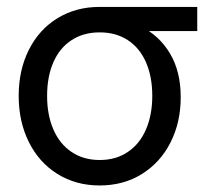

<svg xmlns="http://www.w3.org/2000/svg" viewBox="-20 -536 627 567"><path d="M35.2 -252.9Q35.2 -329.1 65.2 -388.9Q95.2 -448.7 149.7 -482.2Q204.1 -515.6 274.4 -515.6H562.5V-444.3H376.5L274.4 -440.4Q226.6 -440.4 191.4 -417.5Q156.2 -394.5 137.7 -352.3Q119.1 -310.1 119.1 -252.9Q119.1 -196.3 137.7 -153.6Q156.2 -110.8 191.4 -87.2Q226.6 -63.5 274.4 -63.5Q322.3 -63.5 357.4 -87.2Q392.6 -110.8 411.1 -153.8Q429.7 -196.8 429.7 -252.9Q429.7 -309.6 411.1 -352.1Q392.6 -394.5 357.4 -417.5Q322.3 -440.4 274.4 -440.4V-484.4Q341.8 -484.4 396 -457.8Q450.2 -431.2 481.9 -378.2Q513.7 -325.2 513.7 -249Q513.7 -174.8 483.6 -115.5Q453.6 -56.2 399.2 -22.2Q344.7 11.7 274.4 11.7Q204.1 11.7 149.7 -22.2Q95.2 -56.2 65.2 -116.5Q35.2 -176.8 35.2 -252.9Z"/></svg>

Font: Intratopia Thin
Style: Regular
Weight: 100
Designer: Rasmus Andersson
Foundry: rsms
Version: Version 3.000;Glyphs 3.2.3 (3260)